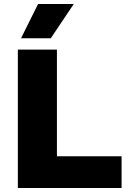

<svg xmlns="http://www.w3.org/2000/svg" viewBox="-20 -948 690 968"><path d="M70 0V-698H267V-160H593V0ZM86 -755 172 -928H352L236 -755Z"/></svg>

Font: Azeret Mono Thin ExtraBold
Style: Regular
Weight: 800
Version: Version 1.002